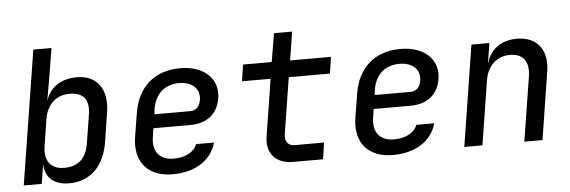

<svg xmlns="http://www.w3.org/2000/svg" viewBox="-48 -881 3096 1042"><g transform="rotate(-5 1500.0 -360.0)"><path d="M291 10C405 10 483 -65 504 -196L529 -354C549 -481 492 -560 382 -560C294 -560 233 -518 211 -444L233 -572L259 -730H160L44 0H142L159 -106C160 -33 209 10 291 10ZM271 -76C199 -76 163 -123 175 -202L198 -348C211 -427 262 -474 333 -474C406 -474 443 -438 430 -353L405 -197C392 -112 343 -76 271 -76Z M854 10C977 10 1065 -45 1093 -142H995C980 -100 931 -74 868 -74C792 -74 752 -122 765 -202L772 -248H972C1063 -248 1123 -294 1137 -381C1153 -486 1073 -560 945 -560C806 -560 713 -480 690 -340L669 -210C647 -74 722 10 854 10ZM784 -323 787 -349C800 -433 854 -480 932 -480C1003 -480 1046 -440 1037 -380C1030 -339 1008 -323 978 -323Z M1511 0H1674L1688 -90H1527C1493 -90 1474 -114 1479 -151L1528 -460H1752L1766 -550H1543L1568 -705H1469L1443 -550H1287L1273 -460H1429L1380 -150C1366 -59 1417 0 1511 0Z M2054 10C2177 10 2265 -45 2293 -142H2195C2180 -100 2131 -74 2068 -74C1992 -74 1952 -122 1965 -202L1972 -248H2172C2263 -248 2323 -294 2337 -381C2353 -486 2273 -560 2145 -560C2006 -560 1913 -480 1890 -340L1869 -210C1847 -74 1922 10 2054 10ZM1984 -323 1987 -349C2000 -433 2054 -480 2132 -480C2203 -480 2246 -440 2237 -380C2230 -339 2208 -323 2178 -323Z M2444 0H2543L2598 -349C2611 -429 2663 -476 2734 -476C2804 -476 2839 -432 2827 -352L2771 0H2870L2928 -368C2947 -486 2888 -560 2779 -560C2695 -560 2635 -517 2614 -445H2612L2629 -550H2531Z"/></g></svg>

Font: JetBrains Mono Medium
Style: Italic
Weight: 436
Italic angle: -9°
Monospace: yes
Designer: Philipp Nurullin, Konstantin Bulenkov
Foundry: JetBrains
Version: Version 2.305